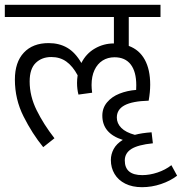

<svg xmlns="http://www.w3.org/2000/svg" viewBox="-26 -629 759 801"><path d="M712.9 104Q684.1 126 645.5 138.9Q606.9 151.9 566.4 151.9Q525.9 151.9 496.6 137.2Q467.3 122.6 451.9 96.7Q436.5 70.8 436.5 38.6Q436.5 14.6 448.2 -7.3Q460 -29.3 486.3 -45.4Q400.9 -72.3 400.9 -146.5Q400.9 -178.7 420.7 -202.1Q440.4 -225.6 472.4 -238.3Q504.4 -251 542 -253.9Q542.5 -260.3 542.5 -273.4Q542.5 -330.1 519.3 -360.1Q496.1 -390.1 451.7 -390.1Q423.8 -390.1 402.1 -376.5Q380.4 -362.8 368.2 -336.7Q356 -310.5 356 -274.4Q356 -260.7 358.4 -242.2L301.3 -234.4Q295.4 -257.3 295.4 -283.2Q295.4 -297.9 297.9 -314.9Q277.8 -352.5 251.2 -371.8Q224.6 -391.1 188 -391.1Q148.4 -391.1 123 -366.5Q97.7 -341.8 97.7 -289.1Q97.7 -228 127 -168.9Q156.2 -109.9 201.2 -52.2L154.3 -15.1Q108.4 -71.3 72.3 -143.1Q36.1 -214.8 36.1 -296.9Q36.1 -369.6 73.5 -409.4Q110.8 -449.2 176.8 -449.2Q221.2 -449.2 254.6 -429.7Q288.1 -410.2 313.5 -366.2Q333 -405.3 369.6 -426.5Q406.2 -447.8 449.2 -447.8V-558.1H-5.9V-608.9H643.6V-558.1H511.2V-437.5Q555.2 -421.4 577.9 -380.1Q600.6 -338.9 600.6 -275.9Q600.6 -245.1 594.2 -209Q525.9 -207 493.7 -189.7Q461.4 -172.4 461.4 -138.7Q461.4 -114.3 480 -95.5Q498.5 -76.7 536.6 -66.4Q564.9 -74.2 606.4 -77.1L611.8 -31.2Q549.8 -24.9 522.2 -7.6Q494.6 9.8 494.6 40.5Q494.6 101.6 567.4 101.6Q598.6 101.6 631.3 90.6Q664.1 79.6 689 60.1Z"/></svg>

Font: Varta
Style: Light
Weight: 300
Designer: Joana Correia, Viktoriya Grabowska, Eben Sorkin
Foundry: Sorkin Type
Version: Version 1.002; ttfautohint (v1.3) -l 8 -r 24 -G 200 -x 12 -H